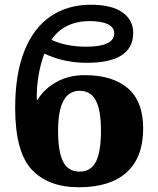

<svg xmlns="http://www.w3.org/2000/svg" viewBox="-20 -780 668 810"><path d="M44 -325Q44 -468 83 -565.5Q122 -663 194 -711.5Q266 -760 363 -760Q452 -760 497 -727.5Q542 -695 542 -642Q542 -515 346 -515Q249 -515 167 -554Q134 -465 135 -359H139Q163 -402 215.5 -432.5Q268 -463 338 -463Q455 -463 519.5 -407.5Q584 -352 584 -238Q584 -116 514.5 -53Q445 10 313 10Q183 10 113.5 -65Q44 -140 44 -325ZM462 -640Q462 -664 435.5 -677.5Q409 -691 358 -691Q304 -691 263 -670.5Q222 -650 197 -612Q259 -583 344 -583Q462 -583 462 -640ZM406 -228Q406 -314 384.5 -355.5Q363 -397 316 -397Q225 -397 225 -228Q225 -141 246 -98.5Q267 -56 316 -56Q364 -56 385 -98.5Q406 -141 406 -228Z"/></svg>

Font: Noto Serif ExtraBold
Style: Regular
Weight: 800
Designer: Monotype Design Team
Foundry: Monotype Imaging Inc.
Version: Version 1.001